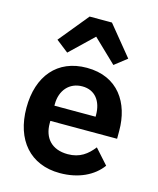

<svg xmlns="http://www.w3.org/2000/svg" viewBox="-118 -869 795 964"><g transform="rotate(15 279.0 -387.0)"><path d="M285 12C382 12 458 -25 501 -84L432 -161C400 -120 362 -90 299 -90C215 -90 172 -141 172 -216V-229H519V-271C519 -414 444 -534 281 -534C128 -534 39 -427 39 -262C39 -95 131 12 285 12ZM283 -438C349 -438 386 -389 386 -317V-308H172V-316C172 -388 216 -438 283 -438ZM227 -786 101 -632 165 -582 285 -697 405 -582 469 -632 343 -786Z"/></g></svg>

Font: IBM Plex Thai SemiBold
Style: Regular
Weight: 600
Designer: Mike Abbink, Paul van der Laan, Pieter van Rosmalen, Ben Mitchell, Mark Frömberg
Foundry: Bold Monday
Version: Version 1.0